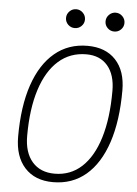

<svg xmlns="http://www.w3.org/2000/svg" viewBox="-60 -931 705 986"><g transform="rotate(5 293.0 -437.5)"><path d="M250.5 9.8Q157.2 9.8 104.7 -47.9Q52.2 -105.5 52.2 -208Q52.2 -363.8 89.8 -474.4Q127.4 -585 198 -644Q268.6 -703.1 367.2 -703.1Q460.4 -703.1 512.7 -647Q564.9 -590.8 564.9 -490.7Q564.9 -333.5 527.6 -221.4Q490.2 -109.4 419.9 -49.8Q349.6 9.8 250.5 9.8ZM254.9 -34.2Q336.4 -34.2 394.5 -87.6Q452.6 -141.1 483.4 -241.7Q514.2 -342.3 514.2 -483.4Q514.2 -566.4 474.9 -612.8Q435.5 -659.2 365.2 -659.2Q281.2 -659.2 221.4 -606.2Q161.6 -553.2 129.9 -454.1Q98.1 -355 98.1 -215.3Q98.1 -129.9 139.6 -82Q181.2 -34.2 254.9 -34.2ZM293 -788.1Q272.9 -788.1 258.5 -802.2Q244.1 -816.4 244.1 -836.4Q244.1 -856.4 258.5 -870.8Q272.9 -885.3 293 -885.3Q313 -885.3 327.4 -870.8Q341.8 -856.4 341.8 -836.4Q341.8 -816.4 327.4 -802.2Q313 -788.1 293 -788.1ZM496.6 -788.1Q476.6 -788.1 462.2 -802.2Q447.8 -816.4 447.8 -836.4Q447.8 -856.4 462.2 -870.8Q476.6 -885.3 496.6 -885.3Q516.6 -885.3 531 -870.8Q545.4 -856.4 545.4 -836.4Q545.4 -816.4 531 -802.2Q516.6 -788.1 496.6 -788.1Z"/></g></svg>

Font: Cascadia Code NF ExtraLight
Style: Italic
Weight: 200
Italic angle: -10°
Monospace: yes
Designer: Aaron Bell
Foundry: Saja Typeworks
Version: Version 2404.023; ttfautohint (v1.8.4)